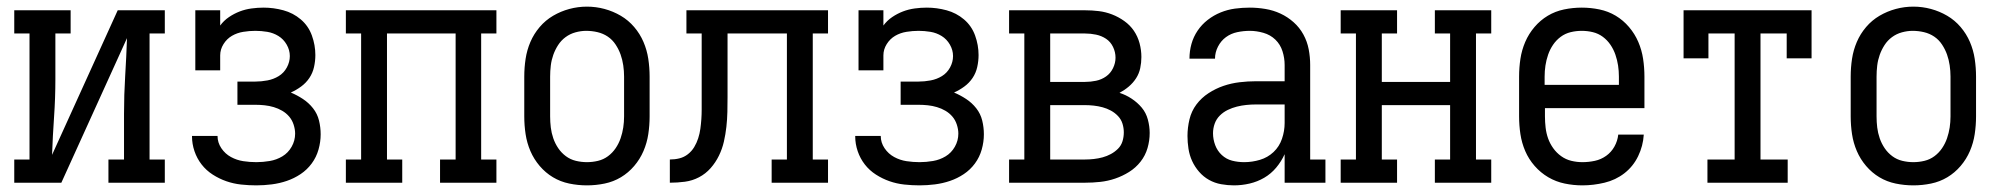

<svg xmlns="http://www.w3.org/2000/svg" viewBox="-20 -551 6040 579"><path d="M23 0V-70H69V-450H23V-520H193V-450H147V-312Q147 -255 143 -198Q139 -141 137 -84L335 -520H477V-450H431V-70H477V0H307V-70H354V-208Q354 -265 357.5 -322Q361 -379 363 -436L165 0Z M753 8Q730 8 707 5.5Q684 3 662.5 -4.5Q641 -12 621.5 -24.5Q602 -37 588 -55Q574 -73 566.5 -95Q559 -117 559 -140Q559 -140 559 -140.5Q559 -141 559 -141H636Q636 -141 636 -141Q636 -141 636 -141Q636 -121 647.5 -104Q659 -87 676.5 -77.5Q694 -68 713.5 -65Q733 -62 753 -62Q773 -62 793.5 -65.5Q814 -69 831.5 -79.5Q849 -90 859.5 -108.5Q870 -127 870 -148Q870 -161 865.5 -175Q861 -189 852 -199.5Q843 -210 831 -217Q819 -224 805.5 -228Q792 -232 778 -233.5Q764 -235 750 -235H696V-305H750Q768 -305 786.5 -308.5Q805 -312 820.5 -321.5Q836 -331 845 -347.5Q854 -364 854 -382Q854 -400 844.5 -416.5Q835 -433 819.5 -442.5Q804 -452 786 -455Q768 -458 750 -458Q732 -458 713.5 -455Q695 -452 679.5 -443Q664 -434 654 -418Q644 -402 644 -384V-339H569V-520H644V-474Q655 -489 670.5 -499.5Q686 -510 703 -516.5Q720 -523 738.5 -525.5Q757 -528 775 -528Q805 -528 834.5 -520Q864 -512 887 -492.5Q910 -473 920.5 -444Q931 -415 931 -385Q931 -367 927 -349Q923 -331 913 -316Q903 -301 888 -290Q873 -279 857 -272Q876 -264 893.5 -252.5Q911 -241 924 -224.5Q937 -208 942 -187.5Q947 -167 947 -146Q947 -123 940.5 -100Q934 -77 920 -58Q906 -39 886.5 -26Q867 -13 845 -5.5Q823 2 799.5 5Q776 8 753 8Z M1023 0V-70H1069V-450H1023V-520H1477V-450H1431V-70H1477V0H1307V-70H1354V-450H1147V-70H1193V0Z M1750 8Q1723 8 1696.5 2.5Q1670 -3 1647.5 -16.5Q1625 -30 1607.5 -50.5Q1590 -71 1579.5 -95.5Q1569 -120 1565 -146.5Q1561 -173 1561 -200V-320Q1561 -347 1565 -373.5Q1569 -400 1579.5 -424.5Q1590 -449 1607.5 -469.5Q1625 -490 1648 -503.5Q1671 -517 1697 -524Q1723 -531 1750 -531Q1777 -531 1803 -524Q1829 -517 1852 -503.5Q1875 -490 1892.5 -469.5Q1910 -449 1920.5 -424.5Q1931 -400 1935 -373.5Q1939 -347 1939 -320V-200Q1939 -173 1935 -146.5Q1931 -120 1920.5 -95.5Q1910 -71 1892.5 -50.5Q1875 -30 1852.5 -16.5Q1830 -3 1803.5 2.5Q1777 8 1750 8ZM1750 -62Q1767 -62 1783.5 -66Q1800 -70 1813.5 -80Q1827 -90 1836.5 -104Q1846 -118 1851.5 -134Q1857 -150 1859.5 -166.5Q1862 -183 1862 -200V-320Q1862 -337 1859.5 -354Q1857 -371 1851.5 -386.5Q1846 -402 1836.5 -416.5Q1827 -431 1813 -440.5Q1799 -450 1782 -454Q1765 -458 1748 -458Q1732 -458 1715.5 -453.5Q1699 -449 1685.5 -439Q1672 -429 1663 -415Q1654 -401 1648.5 -385.5Q1643 -370 1641 -353.5Q1639 -337 1639 -320V-200Q1639 -183 1641 -166.5Q1643 -150 1648.5 -134Q1654 -118 1663.5 -104Q1673 -90 1686.5 -80Q1700 -70 1716.5 -66Q1733 -62 1750 -62Z M2000 0V-70Q2015 -70 2029 -73.5Q2043 -77 2054.5 -86Q2066 -95 2073.5 -107.5Q2081 -120 2085.5 -134Q2090 -148 2092 -162.5Q2094 -177 2095 -191.5Q2096 -206 2096 -220.5Q2096 -235 2096 -250Q2096 -250 2096 -251Q2096 -252 2096 -253V-257Q2096 -258 2096 -259Q2096 -260 2096 -261V-450H2050V-520H2477V-450H2431V-70H2477V0H2307V-70H2353V-450H2174V-259Q2174 -236 2173.5 -213.5Q2173 -191 2170.5 -168.5Q2168 -146 2163 -124Q2158 -102 2148 -81.5Q2138 -61 2123 -44Q2108 -27 2088 -16.5Q2068 -6 2045.5 -3Q2023 0 2000 0Z M2753 8Q2730 8 2707 5.5Q2684 3 2662.5 -4.5Q2641 -12 2621.5 -24.5Q2602 -37 2588 -55Q2574 -73 2566.5 -95Q2559 -117 2559 -140Q2559 -140 2559 -140.5Q2559 -141 2559 -141H2636Q2636 -141 2636 -141Q2636 -141 2636 -141Q2636 -121 2647.5 -104Q2659 -87 2676.5 -77.5Q2694 -68 2713.5 -65Q2733 -62 2753 -62Q2773 -62 2793.5 -65.5Q2814 -69 2831.5 -79.5Q2849 -90 2859.5 -108.5Q2870 -127 2870 -148Q2870 -161 2865.5 -175Q2861 -189 2852 -199.5Q2843 -210 2831 -217Q2819 -224 2805.5 -228Q2792 -232 2778 -233.5Q2764 -235 2750 -235H2696V-305H2750Q2768 -305 2786.5 -308.5Q2805 -312 2820.5 -321.5Q2836 -331 2845 -347.5Q2854 -364 2854 -382Q2854 -400 2844.5 -416.5Q2835 -433 2819.5 -442.5Q2804 -452 2786 -455Q2768 -458 2750 -458Q2732 -458 2713.5 -455Q2695 -452 2679.5 -443Q2664 -434 2654 -418Q2644 -402 2644 -384V-339H2569V-520H2644V-474Q2655 -489 2670.5 -499.5Q2686 -510 2703 -516.5Q2720 -523 2738.5 -525.5Q2757 -528 2775 -528Q2805 -528 2834.5 -520Q2864 -512 2887 -492.5Q2910 -473 2920.5 -444Q2931 -415 2931 -385Q2931 -367 2927 -349Q2923 -331 2913 -316Q2903 -301 2888 -290Q2873 -279 2857 -272Q2876 -264 2893.5 -252.5Q2911 -241 2924 -224.5Q2937 -208 2942 -187.5Q2947 -167 2947 -146Q2947 -123 2940.5 -100Q2934 -77 2920 -58Q2906 -39 2886.5 -26Q2867 -13 2845 -5.5Q2823 2 2799.5 5Q2776 8 2753 8Z M3023 0V-70H3069V-450H3023V-520H3252Q3273 -520 3293.5 -517.5Q3314 -515 3333.5 -507.5Q3353 -500 3370.5 -487.5Q3388 -475 3399.5 -458Q3411 -441 3416.5 -420.5Q3422 -400 3422 -379Q3422 -362 3418.5 -345.5Q3415 -329 3406 -315Q3397 -301 3384 -290Q3371 -279 3356 -271Q3375 -265 3392.5 -253.5Q3410 -242 3423 -226.5Q3436 -211 3441.5 -190.5Q3447 -170 3447 -150Q3447 -127 3440.5 -104.5Q3434 -82 3419.5 -63.5Q3405 -45 3385 -32.5Q3365 -20 3343 -12.5Q3321 -5 3298 -2.5Q3275 0 3252 0ZM3252 -304Q3269 -304 3285.5 -307.5Q3302 -311 3315.5 -320.5Q3329 -330 3336.5 -345.5Q3344 -361 3344 -377Q3344 -394 3336.5 -409.5Q3329 -425 3315.5 -434Q3302 -443 3285.5 -446.5Q3269 -450 3252 -450H3147V-304ZM3147 -70H3252Q3265 -70 3278.5 -71.5Q3292 -73 3305 -76.5Q3318 -80 3330 -86.5Q3342 -93 3351.5 -102.5Q3361 -112 3365 -125Q3369 -138 3369 -152Q3369 -165 3365 -178Q3361 -191 3351.5 -201Q3342 -211 3330 -217.5Q3318 -224 3305 -227.5Q3292 -231 3278.5 -232.5Q3265 -234 3252 -234H3147Z M3701 8Q3682 8 3662.5 4.5Q3643 1 3626 -8.5Q3609 -18 3596 -33Q3583 -48 3575 -65.5Q3567 -83 3564 -102.5Q3561 -122 3561 -141Q3561 -166 3567 -191Q3573 -216 3588 -236Q3603 -256 3624.5 -270Q3646 -284 3669.5 -292Q3693 -300 3718 -303Q3743 -306 3768 -306H3854V-355Q3854 -376 3847.5 -396.5Q3841 -417 3826 -431.5Q3811 -446 3790 -452Q3769 -458 3749 -458Q3730 -458 3711 -454Q3692 -450 3677 -439Q3662 -428 3653 -410.5Q3644 -393 3644 -374Q3644 -374 3644 -374Q3644 -374 3644 -374H3567Q3567 -374 3567 -374Q3567 -374 3567 -374Q3567 -397 3573 -418.5Q3579 -440 3591.5 -458.5Q3604 -477 3622 -491Q3640 -505 3661 -513.5Q3682 -522 3704 -525Q3726 -528 3749 -528Q3772 -528 3796 -524Q3820 -520 3841.5 -510Q3863 -500 3881 -484Q3899 -468 3910.5 -447Q3922 -426 3926.5 -402.5Q3931 -379 3931 -355V-70H3977V0H3854V-86Q3844 -64 3828.5 -45.5Q3813 -27 3792.5 -15Q3772 -3 3748.5 2.5Q3725 8 3701 8ZM3732 -62Q3756 -62 3779.5 -69Q3803 -76 3820.5 -92.5Q3838 -109 3846 -132.5Q3854 -156 3854 -180V-236H3768Q3753 -236 3738.5 -234.5Q3724 -233 3710 -229.5Q3696 -226 3682.5 -219.5Q3669 -213 3658.5 -202.5Q3648 -192 3643 -178Q3638 -164 3638 -149Q3638 -131 3644.5 -113.5Q3651 -96 3664.5 -83.5Q3678 -71 3695.5 -66.5Q3713 -62 3732 -62Z M4023 0V-70H4069V-450H4023V-520H4193V-450H4147V-304H4353V-450H4307V-520H4477V-450H4431V-70H4477V0H4307V-70H4353V-234H4147V-70H4193V0Z M4752 8Q4725 8 4698.5 2.5Q4672 -3 4649 -16.5Q4626 -30 4608 -50.5Q4590 -71 4579.5 -95.5Q4569 -120 4565 -146.5Q4561 -173 4561 -200V-320Q4561 -347 4565 -373.5Q4569 -400 4579.5 -424.5Q4590 -449 4607.5 -469.5Q4625 -490 4647.5 -503.5Q4670 -517 4696.5 -522.5Q4723 -528 4750 -528Q4777 -528 4803.5 -522.5Q4830 -517 4852.5 -503.5Q4875 -490 4892.5 -469.5Q4910 -449 4920.5 -424.5Q4931 -400 4935 -373.5Q4939 -347 4939 -320V-225H4639V-200Q4639 -183 4641 -166Q4643 -149 4648.5 -133.5Q4654 -118 4664 -104Q4674 -90 4688 -80Q4702 -70 4718.5 -66Q4735 -62 4752 -62Q4771 -62 4789.5 -66Q4808 -70 4823.5 -81Q4839 -92 4848.5 -109Q4858 -126 4860 -145H4937Q4935 -111 4920 -80Q4905 -49 4878.5 -28.5Q4852 -8 4818.5 0Q4785 8 4752 8ZM4862 -295V-320Q4862 -337 4859.5 -353.5Q4857 -370 4851.5 -386Q4846 -402 4836.5 -416Q4827 -430 4813.5 -440Q4800 -450 4783.5 -454Q4767 -458 4750 -458Q4733 -458 4716.5 -454Q4700 -450 4686.5 -440Q4673 -430 4663.5 -416Q4654 -402 4648.5 -386Q4643 -370 4640.5 -353.5Q4638 -337 4638 -320V-295Z M5129 0V-70H5211V-450H5132V-375H5057V-520H5443V-375H5368V-450H5289V-70H5371V0Z M5750 8Q5723 8 5696.5 2.5Q5670 -3 5647.5 -16.5Q5625 -30 5607.5 -50.5Q5590 -71 5579.5 -95.5Q5569 -120 5565 -146.5Q5561 -173 5561 -200V-320Q5561 -347 5565 -373.5Q5569 -400 5579.5 -424.5Q5590 -449 5607.5 -469.5Q5625 -490 5648 -503.5Q5671 -517 5697 -524Q5723 -531 5750 -531Q5777 -531 5803 -524Q5829 -517 5852 -503.5Q5875 -490 5892.5 -469.5Q5910 -449 5920.5 -424.5Q5931 -400 5935 -373.5Q5939 -347 5939 -320V-200Q5939 -173 5935 -146.5Q5931 -120 5920.5 -95.5Q5910 -71 5892.5 -50.5Q5875 -30 5852.5 -16.5Q5830 -3 5803.5 2.5Q5777 8 5750 8ZM5750 -62Q5767 -62 5783.5 -66Q5800 -70 5813.5 -80Q5827 -90 5836.5 -104Q5846 -118 5851.5 -134Q5857 -150 5859.5 -166.5Q5862 -183 5862 -200V-320Q5862 -337 5859.5 -354Q5857 -371 5851.5 -386.5Q5846 -402 5836.5 -416.5Q5827 -431 5813 -440.5Q5799 -450 5782 -454Q5765 -458 5748 -458Q5732 -458 5715.5 -453.5Q5699 -449 5685.5 -439Q5672 -429 5663 -415Q5654 -401 5648.5 -385.5Q5643 -370 5641 -353.5Q5639 -337 5639 -320V-200Q5639 -183 5641 -166.5Q5643 -150 5648.5 -134Q5654 -118 5663.5 -104Q5673 -90 5686.5 -80Q5700 -70 5716.5 -66Q5733 -62 5750 -62Z"/></svg>

Font: Iosevka Gothic
Style: Regular
Weight: 400
Monospace: yes
Designer: Belleve Invis
Foundry: Belleve Invis
Version: Version 15.5.1; ttfautohint (v1.8.4)